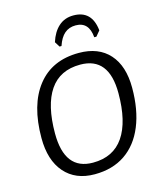

<svg xmlns="http://www.w3.org/2000/svg" viewBox="-125 -939 861 1036"><g transform="rotate(-15 305.5 -421.0)"><path d="M590 -391Q590 -268 553 -178Q516 -88 445.5 -40Q375 8 275 8Q168 8 107.5 -61.5Q47 -131 47 -255Q47 -440 128.5 -543.5Q210 -647 360 -647Q470 -647 530 -580Q590 -513 590 -391ZM124 -260Q124 -55 282 -55Q396 -55 453.5 -139Q511 -223 511 -382Q511 -584 351 -584Q237 -584 180.5 -501Q124 -418 124 -260ZM251 -736Q268 -790 301.5 -820Q335 -850 384 -850Q487 -850 499 -736L475 -707H463Q456 -795 382 -795Q345 -795 320 -773.5Q295 -752 280 -707H269Z"/></g></svg>

Font: Alegreya Sans SC
Style: Italic
Weight: 400
Italic angle: -7°
Designer: Juan Pablo del Peral
Foundry: Huerta Tipografica
Version: Version 2.008; ttfautohint (v1.6)